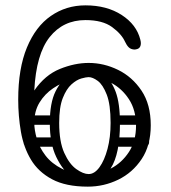

<svg xmlns="http://www.w3.org/2000/svg" viewBox="-20 -690 640 717"><path d="M299 -670Q379 -670 434.5 -634Q490 -598 504 -542Q506 -534 506 -529Q506 -509 489 -506Q486 -505 481 -505Q468 -506 460.5 -513.5Q453 -521 447 -534Q434 -563 398.5 -589Q363 -615 299 -615Q216 -615 165.5 -551.5Q115 -488 108 -352Q148 -410 203.5 -432.5Q259 -455 311 -455Q368 -455 421 -429Q474 -403 508.5 -351.5Q543 -300 543 -222Q543 -147 509 -96Q475 -45 421.5 -19Q368 7 308 7Q226 7 174.5 -20.5Q123 -48 95.5 -94Q68 -140 58 -198.5Q48 -257 48 -318Q48 -434 80.5 -512.5Q113 -591 170 -630.5Q227 -670 299 -670ZM311 -402Q279 -402 244 -391.5Q209 -381 178 -360Q147 -339 127.5 -307Q108 -275 108 -231Q108 -205 117.5 -172Q127 -139 150 -109Q173 -79 212 -59.5Q251 -40 311 -40Q354 -40 394.5 -61Q435 -82 461.5 -122.5Q488 -163 488 -221Q488 -279 461.5 -319.5Q435 -360 394.5 -381Q354 -402 311 -402ZM308 -6Q280 -6 247 -30Q214 -54 190 -104Q166 -154 166 -230Q166 -306 187.5 -349Q209 -392 241.5 -410Q274 -428 308 -428L311 -402Q302 -402 284 -397Q266 -392 247 -375Q228 -358 214.5 -324Q201 -290 201 -231Q201 -161 220 -119Q239 -77 265 -58.5Q291 -40 311 -40ZM308 -6 311 -40Q333 -40 351.5 -65.5Q370 -91 381.5 -134Q393 -177 393 -231Q393 -300 378.5 -337Q364 -374 345 -388Q326 -402 311 -402L308 -428Q342 -428 369 -409Q396 -390 412 -347Q428 -304 428 -230Q428 -115 393.5 -61.5Q359 -8 308 -6ZM86 -224Q68 -224 68 -241Q68 -247 71.5 -253Q75 -259 85 -259H179Q197 -259 197 -242Q197 -235 193 -229.5Q189 -224 180 -224ZM86 -142Q68 -142 68 -159Q68 -165 71.5 -171Q75 -177 85 -177H179Q197 -177 197 -160Q197 -153 193 -147.5Q189 -142 180 -142ZM426 -224Q408 -224 408 -241Q408 -247 411.5 -253Q415 -259 425 -259H519Q537 -259 537 -242Q537 -235 533 -229.5Q529 -224 520 -224ZM426 -142Q408 -142 408 -159Q408 -165 411.5 -171Q415 -177 425 -177H519Q537 -177 537 -160Q537 -153 533 -147.5Q529 -142 520 -142Z"/></svg>

Font: Agu Display
Style: Regular
Weight: 400
Designer: Oluwaseun Badejo
Version: Version 1.103